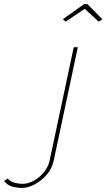

<svg xmlns="http://www.w3.org/2000/svg" viewBox="-234 -750 521 940"><path d="M-126 170Q-154 170 -177 162.5Q-200 155 -214 136L-196 124Q-182 140 -162 145Q-142 150 -123 150Q-97 150 -69 135Q-41 120 -19.5 94Q2 68 9 36L127 -519H147L29 36Q21 75 -5 105Q-31 135 -63.5 152.5Q-96 170 -126 170ZM74 -656 178 -730H194L267 -656L249 -644L181 -707L87 -644Z"/></svg>

Font: Raleway Thin
Style: Italic
Weight: 100
Italic angle: -12°
Designer: Matt McInerney, Pablo Impallari, Rodrigo Fuenzalida
Foundry: Matt McInerney, Pablo Impallari, Rodrigo Fuenzalida
Version: Version 4.026